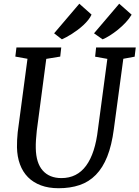

<svg xmlns="http://www.w3.org/2000/svg" viewBox="-20 -997 746 1027"><path d="M70.8 -209Q70.8 -228 71.5 -247.8Q72.3 -267.6 74.7 -289.6L127 -682.6L62 -694.3L67.9 -743.2H307.6L302.2 -694.3L227.5 -682.1L176.8 -298.3Q173.8 -271 172.4 -248Q170.9 -225.1 171.4 -204.1Q172.9 -125 208.7 -84.7Q244.6 -44.4 308.6 -44.4Q392.1 -44.4 440.7 -110.8Q489.3 -177.2 503.9 -305.7L554.2 -682.1L488.8 -693.8L494.1 -743.2H706.1L700.2 -693.8L639.6 -682.6L588.9 -306.2Q577.6 -219.7 553.7 -159.7Q529.8 -99.6 492.7 -61.8Q455.6 -23.9 405.8 -7.1Q356 9.8 293.5 9.8Q239.7 9.8 198.7 -5.6Q157.7 -21 129.6 -49.3Q101.6 -77.6 86.7 -118.2Q71.8 -158.7 70.8 -209ZM482.9 -818.8 617.7 -977.1 684.1 -918.5Q671.4 -897 652.1 -876.5Q632.8 -856 611.1 -838.4Q589.4 -820.8 567.6 -807.1Q545.9 -793.5 528.8 -786.6ZM269.5 -818.8 404.3 -977.1 469.7 -918.9Q463.4 -904.8 452.1 -890.6Q440.9 -876.5 426.8 -863.3Q412.6 -850.1 396.7 -838.1Q380.9 -826.2 365.2 -816.2Q349.6 -806.2 335.4 -798.6Q321.3 -791 311 -786.6Z"/></svg>

Font: Merriweather
Style: Italic
Weight: 400
Italic angle: -7°
Designer: Eben Sorkin ( eben@eyebytes.com )
Foundry: Eben Sorkin ( eben@eyebytes.com )
Version: Version 1.005; ttfautohint (v0.97) -l 13 -r 13 -G 200 -x 24 